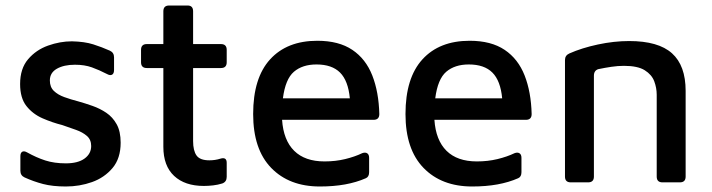

<svg xmlns="http://www.w3.org/2000/svg" viewBox="-20 -662 2583 697"><path d="M219 15Q171 15 136.5 6Q102 -3 69 -18Q54 -25 54 -42V-95Q54 -107 60.5 -111Q67 -115 78 -109Q112 -90 144.5 -79.5Q177 -69 219 -69Q263 -69 287 -86.5Q311 -104 311 -132Q311 -155 295.5 -168.5Q280 -182 256 -190.5Q232 -199 206 -208Q170 -217 134.5 -232.5Q99 -248 76 -277Q53 -306 53 -357Q53 -413 82 -447Q111 -481 154.5 -496.5Q198 -512 241 -512Q287 -511 318.5 -501Q350 -491 379 -478Q394 -471 394 -454V-408Q394 -395 387 -391Q380 -387 369 -393Q340 -408 313.5 -417.5Q287 -427 252 -427Q212 -427 186.5 -412.5Q161 -398 161 -370Q161 -346 175.5 -332Q190 -318 213.5 -309.5Q237 -301 264 -294Q289 -287 316 -277.5Q343 -268 366 -252.5Q389 -237 403.5 -211Q418 -185 418 -144Q418 -87 388.5 -52Q359 -17 314 -1Q269 15 219 15Z M720 13Q651 13 612 -23.5Q573 -60 573 -129V-415H513Q492 -415 492 -436V-481Q492 -502 513 -502H573V-621Q573 -642 594 -642H661Q681 -642 681 -621V-502H782Q803 -502 803 -481V-436Q803 -415 782 -415H681V-150Q681 -115 693.5 -97.5Q706 -80 740 -80Q761 -80 780 -86Q803 -93 803 -71V-20Q803 -2 787 4Q771 9 753.5 11Q736 13 720 13Z M1141 15Q1030 15 964.5 -52.5Q899 -120 899 -248Q899 -379 960.5 -446.5Q1022 -514 1132 -514Q1210 -514 1259 -481Q1308 -448 1331.5 -388Q1355 -328 1357 -248Q1357 -227 1336 -227H1004Q1009 -153 1048 -114.5Q1087 -76 1158 -76Q1198 -76 1233 -84.5Q1268 -93 1295 -106Q1306 -110 1313 -105.5Q1320 -101 1320 -89V-37Q1320 -20 1308 -15Q1274 0 1232.5 7.5Q1191 15 1141 15ZM1129 -428Q1078 -428 1047 -401.5Q1016 -375 1007 -305H1250Q1244 -369 1214.5 -398.5Q1185 -428 1129 -428Z M1694 15Q1583 15 1517.5 -52.5Q1452 -120 1452 -248Q1452 -379 1513.5 -446.5Q1575 -514 1685 -514Q1763 -514 1812 -481Q1861 -448 1884.5 -388Q1908 -328 1910 -248Q1910 -227 1889 -227H1557Q1562 -153 1601 -114.5Q1640 -76 1711 -76Q1751 -76 1786 -84.5Q1821 -93 1848 -106Q1859 -110 1866 -105.5Q1873 -101 1873 -89V-37Q1873 -20 1861 -15Q1827 0 1785.5 7.5Q1744 15 1694 15ZM1682 -428Q1631 -428 1600 -401.5Q1569 -375 1560 -305H1803Q1797 -369 1767.5 -398.5Q1738 -428 1682 -428Z M2031 -444Q2031 -461 2047 -468Q2092 -488 2150.5 -500.5Q2209 -513 2264 -513Q2370 -513 2419.5 -468.5Q2469 -424 2469 -332V-21Q2469 0 2448 0H2385Q2364 0 2364 -21V-318Q2364 -343 2355 -367Q2346 -391 2320.5 -407Q2295 -423 2245 -423Q2223 -423 2199.5 -419.5Q2176 -416 2152 -411Q2136 -406 2136 -387V-21Q2136 0 2115 0H2052Q2031 0 2031 -21Z"/></svg>

Font: Pitagon Sans Medium
Style: Regular
Weight: 500
Designer: Travis Tran
Foundry: Pitagon
Version: Version 1.001; ttfautohint (v1.8.4.7-5d5b);gftools[0.9.26]